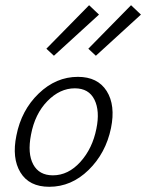

<svg xmlns="http://www.w3.org/2000/svg" viewBox="-20 -713 561 737"><path d="M187 -499 158 -526 322 -693 360 -657ZM348 -499 319 -526 483 -693 521 -657ZM169 4Q92 4 58.5 -51Q25 -106 43 -193Q62 -290 128.5 -354Q195 -418 279 -418Q355 -418 389.5 -363.5Q424 -309 406 -221Q386 -125 320 -60.5Q254 4 169 4ZM183 -40Q242 -40 288.5 -91.5Q335 -143 350 -219Q364 -287 342.5 -330.5Q321 -374 267 -374Q210 -374 162 -325Q114 -276 99 -196Q85 -124 107.5 -82Q130 -40 183 -40Z"/></svg>

Font: EauTest Semilight
Style: Italic
Weight: 300
Italic angle: -12°
Designer: Christian Thalmann (Catharsis Fonts)
Version: Version 0.001;PS 000.001;hotconv 1.0.88;makeotf.lib2.5.64775